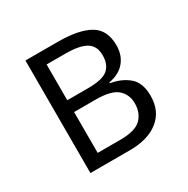

<svg xmlns="http://www.w3.org/2000/svg" viewBox="-93 -432 504 515"><g transform="rotate(-30 158.5 -174.5)"><path d="M147 -348.6Q212.4 -348.6 245.8 -329.3Q279.3 -310.1 279.3 -262.2Q279.3 -231.4 262.2 -211.2Q245.1 -190.9 212.9 -185.1V-182.6Q246.1 -177.2 268.6 -158.4Q291 -139.6 291 -99.1Q291 -51.8 258.5 -25.9Q226.1 0 169.9 0H47.4V-348.6ZM155.8 -200.2Q200.7 -200.2 217.3 -214.6Q233.9 -229 233.9 -257.3Q233.9 -286.1 213.6 -298.6Q193.4 -311 148.9 -311H91.3V-200.2ZM91.3 -163.6V-37.1H161.6Q208 -37.1 226.1 -55.2Q244.1 -73.2 244.1 -102.5Q244.1 -129.9 225.3 -146.7Q206.5 -163.6 158.2 -163.6Z"/></g></svg>

Font: NotoSansOldHungarianUI
Style: Regular
Weight: 400
Designer: Monotype Design Team
Foundry: Monotype Imaging Inc.
Version: Version 1001.000; ttfautohint (v1.8.4.7-5d5b)